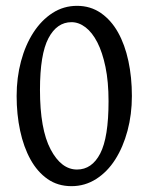

<svg xmlns="http://www.w3.org/2000/svg" viewBox="-20 -623 509 658"><path d="M432 -294Q432 -231 417 -175Q402 -119 375 -76.5Q348 -34 309.5 -9.5Q271 15 225 15Q178 15 143 -9.5Q108 -34 84.5 -76.5Q61 -119 49 -175Q37 -231 37 -294Q37 -357 52 -413Q67 -469 94.5 -511.5Q122 -554 160 -578.5Q198 -603 244 -603Q290 -603 325.5 -578.5Q361 -554 384.5 -512Q408 -470 420 -414Q432 -358 432 -294ZM352 -276Q352 -343 341.5 -393.5Q331 -444 313.5 -478Q296 -512 273 -529.5Q250 -547 225 -547Q175 -547 146 -492Q117 -437 117 -315Q117 -180 153.5 -111Q190 -42 244 -42Q295 -42 323.5 -97Q352 -152 352 -276Z"/></svg>

Font: Kalpurush
Style: Regular
Weight: 400
Designer: Md. Tanbin Islam Siyam
Foundry: Tanbin Islam Siyam
Version: Version 0.258